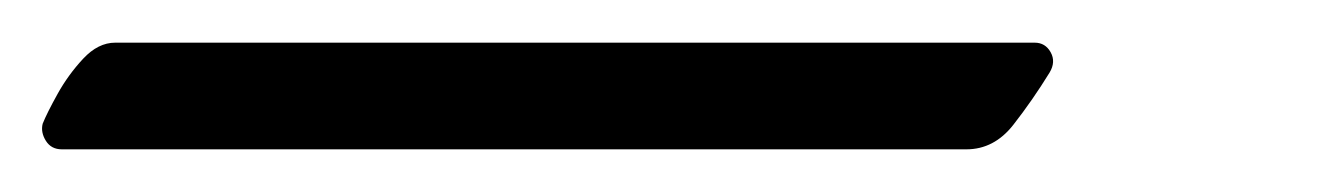

<svg xmlns="http://www.w3.org/2000/svg" viewBox="-135 112 619 90"><path d="M350 132Q355 132 357.5 136.5Q360 141 357 146Q349 159 340 170.5Q331 182 318 182H-106Q-111 182 -113.5 178Q-116 174 -115 170Q-113 165 -108 156Q-103 147 -96 139.5Q-89 132 -81 132Z"/></svg>

Font: EB Garamond
Style: Italic
Weight: 400
Italic angle: -17.2°
Designer: Georg Duffner and Octavio Pardo
Foundry: Georg Duffner
Version: Version 1.001